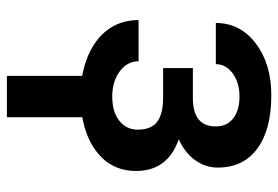

<svg xmlns="http://www.w3.org/2000/svg" viewBox="-144 -434 799 551"><g transform="rotate(90 255.5 -158.5)"><path d="M37.6 0ZM460.9 -383.8Q460.9 -348.6 439.7 -319.1Q418.5 -289.6 379.9 -272Q470.7 -240.2 470.7 -149.4Q470.7 -76.7 411.6 -33.4Q352.5 9.8 253.4 9.8Q192.9 9.8 143.1 -10.5Q93.3 -30.8 65.4 -68.1Q37.6 -105.5 37.6 -156.7H155.8Q155.8 -124.5 184.6 -102.8Q213.4 -81.1 257.3 -81.1Q300.8 -81.1 326.4 -101.3Q352.1 -121.6 352.1 -154.3Q352.1 -192.9 329.6 -210Q307.1 -227.1 260.3 -227.1H175.3V-312.5H263.2Q342.8 -313.5 342.8 -377.9Q342.8 -410.2 319.8 -428.2Q296.9 -446.3 256.8 -446.3Q217.8 -446.3 190.9 -427Q164.1 -407.7 164.1 -378.4H45.9Q45.9 -448.2 104.5 -492.9Q163.1 -537.6 253.4 -537.6Q351.6 -537.6 406.2 -497.6Q460.9 -457.5 460.9 -383.8ZM316.4 221.2H197.8V-42H316.4Z"/></g></svg>

Font: Roboto-o Medium
Style: Regular
Weight: 500
Designer: Google
Version: Version 2.134; 2016; ttfautohint (v1.6)